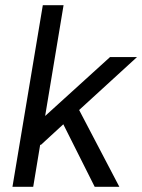

<svg xmlns="http://www.w3.org/2000/svg" viewBox="-20 -720 548 740"><path d="M145 -700H225L154 -273L404 -500H508L285 -296L440 0H345L224 -241L137 -161L135 -163L108 0H28Z"/></svg>

Font: Oak Sans
Style: Italic
Weight: 400
Italic angle: -9.49998°
Foundry: Erik Kennedy, Walven
Version: Version 1.000